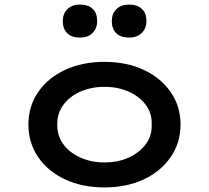

<svg xmlns="http://www.w3.org/2000/svg" viewBox="-20 -808 912 838"><path d="M436 10Q339 10 264 -25Q189 -60 146.5 -122.5Q104 -185 104 -264Q104 -344 146.5 -406Q189 -468 264 -503Q339 -538 436 -538Q533 -538 607.5 -503Q682 -468 725 -406Q768 -344 768 -264Q768 -185 725 -122.5Q682 -60 607.5 -25Q533 10 436 10ZM436 -99Q495 -99 542 -120.5Q589 -142 616.5 -179Q644 -216 642 -264Q644 -313 616.5 -350Q589 -387 542 -408Q495 -429 436 -429Q378 -429 330.5 -408Q283 -387 256 -349.5Q229 -312 230 -264Q229 -216 256 -179Q283 -142 330.5 -120.5Q378 -99 436 -99ZM543 -644Q507 -644 487.5 -663Q468 -682 468 -716Q468 -748 488 -768Q508 -788 543 -788Q579 -788 599 -769.5Q619 -751 619 -716Q619 -684 598.5 -664Q578 -644 543 -644ZM329 -644Q293 -644 273.5 -663Q254 -682 254 -716Q254 -748 274 -768Q294 -788 329 -788Q365 -788 384.5 -769.5Q404 -751 404 -716Q404 -684 384 -664Q364 -644 329 -644Z"/></svg>

Font: Lexend Peta Medium
Style: Regular
Weight: 500
Designer: Bonnie Shaver-Troup, Thomas Jockin
Foundry: Lexend
Version: Version 1.007